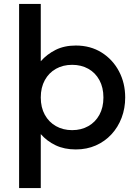

<svg xmlns="http://www.w3.org/2000/svg" viewBox="-20 -740 686 970"><path d="M76.5 210V-720H186V-430.5Q217 -466 261 -488Q305 -510 363 -510Q437 -510 493.2 -474.8Q549.5 -439.5 581 -380Q612.5 -320.5 612.5 -247.5Q612.5 -193 594.5 -145.2Q576.5 -97.5 543.2 -61.5Q510 -25.5 464.2 -5.2Q418.5 15 363 15Q305 15 261 -6Q217 -27 186 -62.5V210ZM344.5 -82.5Q390.5 -82.5 426.2 -102.8Q462 -123 482.2 -160Q502.5 -197 502.5 -247.5Q502.5 -298 482.2 -335.2Q462 -372.5 426.2 -392.5Q390.5 -412.5 344.5 -412.5Q298.5 -412.5 262.8 -392.5Q227 -372.5 206.5 -335.2Q186 -298 186 -247.5Q186 -197 206.5 -160Q227 -123 262.8 -102.8Q298.5 -82.5 344.5 -82.5Z"/></svg>

Font: Geologica Cursive
Style: Regular
Weight: 400
Designer: Sindre Bremnes, Frode Helland
Foundry: Monokrom Skriftforlag AS
Version: Version 1.010;gftools[0.9.28]